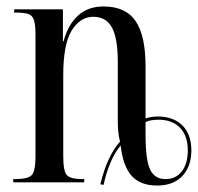

<svg xmlns="http://www.w3.org/2000/svg" viewBox="-20 -565 613 595"><path d="M291 6Q302 -40 318 -73.5Q334 -107 352 -126Q348 -140 346.5 -157.5Q345 -175 345 -191V-375Q345 -446 327 -479.5Q309 -513 269 -513Q229 -513 202.5 -471Q176 -429 176 -331V-81Q176 -35 187 -22.5Q198 -10 237 -10H241V0H21V-10H26Q67 -10 78.5 -22.5Q90 -35 90 -81V-457Q90 -487 85.5 -502Q81 -517 68 -521.5Q55 -526 28 -526H24V-536H175V-437H177Q190 -487 221 -516Q252 -545 301 -545Q369 -545 400 -500Q431 -455 431 -360V-198Q449 -204 469 -204Q517 -204 545 -176.5Q573 -149 573 -99Q573 -49 545 -19.5Q517 10 467 10Q415 10 388 -20Q361 -50 354 -114Q337 -95 323 -62.5Q309 -30 301 8ZM493 -10Q525 -10 543.5 -34Q562 -58 562 -99Q562 -144 538 -169Q514 -194 471 -194Q459 -194 447.5 -192Q436 -190 431 -186V-149Q431 -70 445 -40Q459 -10 493 -10Z"/></svg>

Font: Noto Serif Display ExtraCondensed
Style: Regular
Weight: 400
Width: 2
Designer: Monotype Design Team
Foundry: Monotype Imaging Inc.
Version: Version 2.009